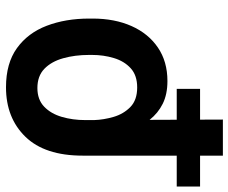

<svg xmlns="http://www.w3.org/2000/svg" viewBox="-128 -510 796 669"><g transform="rotate(-90 270.5 -175.0)"><path d="M188.9 203.1H63.2V-285.5Q63.2 -417.3 128.9 -484.9Q194.6 -552.6 301.5 -552.6Q384.9 -552.6 437.9 -514.4Q490.8 -476.2 515.8 -410.5Q540.8 -344.8 540.8 -262.8V-250.7Q540.8 -174 514.7 -115.2Q488.6 -56.5 439.8 -23.3Q391 9.9 323.2 9.9Q277 9.9 244.1 -6.4Q211.3 -22.7 187.9 -52.2ZM300.8 -95.5Q343 -95.5 367.7 -118.1Q392.4 -140.6 403.2 -176.7Q414.1 -212.7 414.1 -252.8V-262.8Q414.1 -312.5 402.5 -353.5Q391 -394.5 365.8 -418.9Q340.6 -443.2 298.7 -443.2Q258.5 -443.2 233.8 -419.6Q209.2 -396 198.2 -358Q187.1 -320 187.1 -276.6V-245.4Q188.2 -212 198.3 -177.4Q208.5 -142.8 232.8 -119.1Q257.1 -95.5 300.8 -95.5ZM295.8 123.6H-44.4V42.3H295.8Z"/></g></svg>

Font: Linik Sans SemiBold
Style: Regular
Weight: 600
Designer: Rasmus Andersson (font), Cristiano Sobral (main changes)
Foundry: rsms
Version: Version 3.018;June 1, 2022;FontCreator 14.0.0.2814 64-bit; t